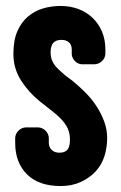

<svg xmlns="http://www.w3.org/2000/svg" viewBox="-20 -614 405 645"><path d="M340 -150Q340 -119 331 -90Q322 -61 302 -39Q282 -17 252 -3Q222 11 184 11Q110 11 70.5 -28.5Q31 -68 31 -134V-149Q31 -164 42 -175Q53 -186 68 -186H107Q122 -186 133 -175Q144 -164 144 -149V-134Q144 -120 153.5 -110.5Q163 -101 180 -101Q197 -101 206 -110.5Q215 -120 215 -145Q215 -163 209.5 -177.5Q204 -192 192 -206.5Q180 -221 160 -237Q140 -253 112 -275Q76 -304 50.5 -344Q25 -384 25 -433Q25 -479 38.5 -509.5Q52 -540 74 -558.5Q96 -577 124 -585.5Q152 -594 184 -594Q215 -594 242.5 -584Q270 -574 290.5 -554.5Q311 -535 322.5 -508Q334 -481 334 -448V-434Q334 -420 323 -409Q312 -398 296 -398H257Q242 -398 231.5 -409Q221 -420 221 -434V-448Q221 -463 212 -471.5Q203 -480 186 -480Q168 -480 159 -470Q150 -460 150 -438Q150 -425 153 -416Q156 -407 161.5 -398.5Q167 -390 176.5 -381Q186 -372 200 -360L223 -343Q245 -325 266.5 -303.5Q288 -282 304 -257.5Q320 -233 330 -206Q340 -179 340 -150Z"/></svg>

Font: H.H. Samuel
Style: Regular
Weight: 900
Width: 1
Designer: deFharo
Foundry: deFharo
Version: Version 1.009